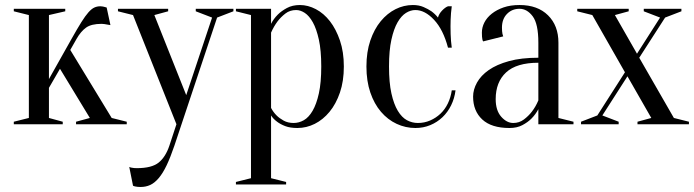

<svg xmlns="http://www.w3.org/2000/svg" viewBox="-20 -495 2765 765"><path d="M219 -221 175 -145V-25L230 -10V0H35V-10L95 -25V-435L35 -450V-460H240V-450L175 -435V-180L265 -340Q288 -381 304 -406.5Q320 -432 332.5 -446Q345 -460 356 -465Q367 -470 380 -470Q385 -470 390 -469Q395 -468 398 -467Q402 -466 405 -465L420 -395Q414 -396 408 -397Q403 -398 396.5 -399Q390 -400 385 -400Q344 -400 323 -385Q302 -370 285 -340L260 -296L425 -25L485 -10V0H283V-10L338 -25Z M675 85Q659 132 644 163.5Q629 195 612.5 214.5Q596 234 578.5 242Q561 250 540 250Q534 250 529 249.5Q524 249 519 248Q514 247 510 245L495 170Q499 172 504 173Q509 174 514 174.5Q519 175 525 175Q585 175 612.5 152.5Q640 130 655 85L683 0L510 -435L450 -450V-460H650V-450L595 -435L722 -116L825 -425L760 -450V-460H910V-450L845 -425Z M980 -435 920 -450V-460H1060V-400Q1070 -420 1087 -437Q1101 -451 1123 -463Q1145 -475 1175 -475Q1207 -475 1238.5 -458.5Q1270 -442 1294.5 -410.5Q1319 -379 1334.5 -333.5Q1350 -288 1350 -230Q1350 -172 1334.5 -126.5Q1319 -81 1293 -49.5Q1267 -18 1234 -1.5Q1201 15 1165 15Q1136 15 1116.5 7.5Q1097 0 1084 -10Q1069 -21 1060 -35V215L1120 230V240H920V230L980 215ZM1150 -5Q1171 -5 1190.5 -16Q1210 -27 1225.5 -53.5Q1241 -80 1250.5 -123Q1260 -166 1260 -230Q1260 -294 1250.5 -337Q1241 -380 1226.5 -406Q1212 -432 1194.5 -443.5Q1177 -455 1160 -455Q1135 -455 1117 -441Q1099 -427 1086 -410Q1071 -390 1060 -365V-65Q1069 -48 1082 -35Q1093 -24 1110 -14.5Q1127 -5 1150 -5Z M1635 -455Q1616 -455 1597.5 -443.5Q1579 -432 1564 -406Q1549 -380 1539.5 -337Q1530 -294 1530 -230Q1530 -166 1539.5 -123Q1549 -80 1565 -53.5Q1581 -27 1601.5 -16Q1622 -5 1645 -5Q1671 -5 1694 -15Q1717 -25 1735 -42Q1753 -59 1764.5 -83Q1776 -107 1780 -135H1795Q1791 -103 1777.5 -75.5Q1764 -48 1743 -28Q1722 -8 1694.5 3.5Q1667 15 1635 15Q1596 15 1560.5 -1.5Q1525 -18 1498 -49.5Q1471 -81 1455.5 -126.5Q1440 -172 1440 -230Q1440 -288 1455.5 -333.5Q1471 -379 1497 -410.5Q1523 -442 1556 -458.5Q1589 -475 1625 -475Q1649 -475 1667.5 -467Q1686 -459 1699 -450Q1714 -439 1725 -425Q1729 -440 1741.5 -453Q1754 -466 1765 -470H1780Q1778 -457 1777 -443Q1776 -431 1775.5 -417Q1775 -403 1775 -390Q1775 -375 1775.5 -359.5Q1776 -344 1777 -332Q1778 -318 1780 -305H1765Q1746 -377 1709.5 -416Q1673 -455 1635 -455Z M2125 -245Q2038 -245 1996.5 -206.5Q1955 -168 1955 -100Q1955 -55 1977 -30Q1999 -5 2025 -5Q2049 -5 2067.5 -19Q2086 -33 2099 -50Q2114 -69 2125 -95ZM2050 -460Q2020 -460 2000 -439.5Q1980 -419 1980 -385Q1980 -377 1980.5 -371Q1981 -365 1982 -360Q1983 -355 1985 -350L1905 -330Q1903 -333 1902 -338Q1901 -343 1900.5 -349Q1900 -355 1900 -365Q1900 -386 1910 -405.5Q1920 -425 1939.5 -440.5Q1959 -456 1986.5 -465.5Q2014 -475 2050 -475Q2122 -475 2163.5 -434Q2205 -393 2205 -325V-25L2265 -10V0H2125V-60Q2114 -39 2097 -22Q2083 -8 2061.5 3.5Q2040 15 2010 15Q1938 15 1901.5 -19Q1865 -53 1865 -110Q1865 -138 1880.5 -166Q1896 -194 1927.5 -216Q1959 -238 2008 -251.5Q2057 -265 2125 -265V-325Q2125 -400 2102.5 -430Q2080 -460 2050 -460Z M2480 -191 2380 -35 2445 -10V0H2295V-10L2360 -35L2470 -207L2340 -435L2280 -450V-460H2485V-450L2430 -435L2518 -281L2610 -425L2545 -450V-460H2695V-450L2630 -425L2527 -265L2665 -25L2725 -10V0H2520V-10L2575 -25Z"/></svg>

Font: Oranienbaum
Style: Regular
Weight: 400
Designer: Oleg Pospelov and Jovanny Lemonad
Foundry: Oleg Pospelov and jovanny Lemonad
Version: Version 1.001; ttfautohint (v0.91) -l 8 -r 50 -G 200 -x 0 -w